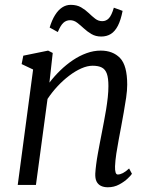

<svg xmlns="http://www.w3.org/2000/svg" viewBox="-20 -782 638 812"><path d="M189 -432.5Q209.5 -459.5 234.8 -484Q260 -508.5 288.2 -527.5Q316.5 -546.5 346.2 -557.2Q376 -568 406 -568Q457.5 -568 487.8 -536.5Q518 -505 518 -424Q518 -400 513.5 -369Q509 -338 503.2 -306Q497.5 -274 492.5 -247Q488 -222 482.2 -192.2Q476.5 -162.5 472 -132.8Q467.5 -103 466.5 -78.5Q466 -62 468.8 -53Q471.5 -44 478 -44Q488 -44 499.8 -50Q511.5 -56 526 -69.5L538 -47Q535 -41.5 520.5 -27.5Q506 -13.5 484.2 -1.8Q462.5 10 436 10Q419 10 406.8 4Q394.5 -2 388.2 -14.8Q382 -27.5 383 -48.5Q384 -65.5 386.8 -87Q389.5 -108.5 393.8 -132Q398 -155.5 402.5 -178.8Q407 -202 411 -222.5Q415 -244 419.8 -268.5Q424.5 -293 428.8 -319Q433 -345 435.8 -370.2Q438.5 -395.5 438.5 -418Q438.5 -451.5 432 -470Q425.5 -488.5 411 -496.2Q396.5 -504 371.5 -504Q349.5 -504 324 -492.8Q298.5 -481.5 272.8 -462Q247 -442.5 223.2 -417Q199.5 -391.5 181 -363.5L132 0H55L120 -488L71.5 -511L78.5 -546.5L183.5 -568L203 -558ZM190 -665.5Q199.5 -697 212.8 -718.2Q226 -739.5 242.8 -750.5Q259.5 -761.5 279 -761.5Q305 -761.5 323 -751Q341 -740.5 355 -727Q369 -713.5 382.5 -703Q396 -692.5 412.5 -692.5Q429 -692.5 440.5 -704.8Q452 -717 461.5 -749.5L498.5 -736Q491 -697.5 478.8 -673.5Q466.5 -649.5 449 -638.5Q431.5 -627.5 408 -627.5Q384.5 -627.5 366.8 -638Q349 -648.5 334.5 -662Q320 -675.5 306.2 -686Q292.5 -696.5 276.5 -696.5Q260 -696.5 248 -685.5Q236 -674.5 224.5 -646.5Z"/></svg>

Font: Merriweather Light 18pt Light
Style: Italic
Weight: 300
Italic angle: -7.8°
Version: Version 2.101